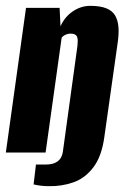

<svg xmlns="http://www.w3.org/2000/svg" viewBox="-23 -522 430 657"><path d="M144 115Q130 115 117 113.5Q104 112 92 109L100 41Q101 41 109 41Q117 41 125.5 41Q134 41 134 41Q160 41 174.5 30Q189 19 192 -2L242 -365Q243 -374 243 -382Q243 -390 241 -395.5Q239 -401 233.5 -404Q228 -407 219 -407Q212 -407 206 -405Q200 -403 195.5 -400Q191 -397 188 -393L133 0H-3L66 -495H181L184 -432Q198 -464 226 -483Q254 -502 286 -502Q320 -502 341 -493.5Q362 -485 371.5 -468Q381 -451 382.5 -427Q384 -403 379 -371L334 -53Q325 13 296.5 50.5Q268 88 228 102Q188 116 144 115Z"/></svg>

Font: Alumni Sans Thin ExtraBold
Style: Italic
Weight: 800
Italic angle: -8°
Version: Version 1.016